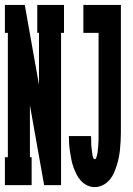

<svg xmlns="http://www.w3.org/2000/svg" viewBox="-22 -755 542 783"><path d="M-2 0V-114H10V-621H-2V-735H79L137 -409Q137 -417 137 -425Q137 -433 137 -441V-621H130V-735H239V-621H227V0H158L100 -326Q100 -318 100 -310Q100 -302 100 -294V-114H107V0ZM364 8Q348 8 333.5 1Q319 -6 308 -18Q297 -30 290 -44Q283 -58 277.5 -73.5Q272 -89 269 -104.5Q266 -120 263.5 -136Q261 -152 260 -168Q259 -184 259 -200H349Q349 -196 349.5 -192Q350 -188 350 -184Q350 -180 350 -176Q350 -172 350 -168Q350 -164 350.5 -159.5Q351 -155 351.5 -151Q352 -147 352.5 -143Q353 -139 353.5 -135Q354 -131 354.5 -127Q355 -123 356 -119Q357 -115 358.5 -110.5Q360 -106 364 -106Q369 -106 370.5 -111.5Q372 -117 373.5 -121.5Q375 -126 375.5 -130.5Q376 -135 376.5 -139.5Q377 -144 377.5 -149Q378 -154 378.5 -158.5Q379 -163 379 -168Q379 -173 379.5 -177.5Q380 -182 380 -186.5Q380 -191 380 -196Q380 -201 380 -205.5Q380 -210 380 -215V-621H318V-735H471V-215Q471 -198 470 -181Q469 -164 467.5 -147Q466 -130 462.5 -113Q459 -96 454 -80Q449 -64 442 -48.5Q435 -33 423.5 -20Q412 -7 396.5 0.5Q381 8 364 8Z"/></svg>

Font: Iosevka Slab Heavy
Style: Regular
Weight: 900
Monospace: yes
Designer: Belleve Invis
Foundry: Belleve Invis
Version: Version 11.1.0; ttfautohint (v1.8.3)